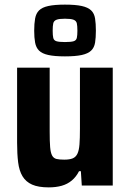

<svg xmlns="http://www.w3.org/2000/svg" viewBox="-20 -803 563 831"><path d="M191 8Q146 8 119 -4Q92 -16 77.5 -40Q63 -64 58.5 -100.5Q54 -137 54 -185V-510H195V-234Q195 -191 197 -166.5Q199 -142 205.5 -130Q212 -118 224.5 -115Q237 -112 258 -112Q281 -112 294.5 -117.5Q308 -123 315 -137.5Q322 -152 324 -178Q326 -204 326 -246V-510H468V0H334L330 -62H322Q310 -38 291 -22Q272 -6 247 1Q222 8 191 8ZM261 -559Q216 -559 189 -565Q162 -571 149 -584Q136 -597 132 -618.5Q128 -640 128 -670Q128 -701 132 -723Q136 -745 149 -758Q162 -771 189 -777Q216 -783 261 -783Q307 -783 334 -777Q361 -771 374.5 -758Q388 -745 391.5 -723Q395 -701 395 -670Q395 -640 391.5 -618.5Q388 -597 374.5 -584Q361 -571 334 -565Q307 -559 261 -559ZM261 -621Q287 -621 298.5 -624.5Q310 -628 312.5 -639Q315 -650 315 -670Q315 -691 312.5 -702Q310 -713 298.5 -717.5Q287 -722 261 -722Q236 -722 224.5 -717.5Q213 -713 210.5 -702Q208 -691 208 -670Q208 -650 210.5 -639Q213 -628 224.5 -624.5Q236 -621 261 -621Z"/></svg>

Font: Saira SemiCondensed
Style: Bold
Weight: 700
Width: 4
Designer: Hector Gatti with collaboration of the Omnibus-Type team
Foundry: Omnibus-Type
Version: Version 1.101